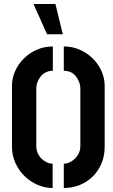

<svg xmlns="http://www.w3.org/2000/svg" viewBox="-20 -938 565 963"><path d="M216 -766 148 -918H258L295 -766ZM300 5V-117Q314 -117 328.5 -123.5Q343 -130 355.5 -142Q368 -154 375.5 -170Q383 -186 383 -206V-492Q383 -510 377 -526Q371 -542 360.5 -555.5Q350 -569 334.5 -576Q319 -583 300 -583V-705Q343 -705 380.5 -688.5Q418 -672 446 -644Q474 -616 489.5 -580.5Q505 -545 505 -508V-202Q505 -156 489 -118Q473 -80 445 -52.5Q417 -25 379.5 -10Q342 5 300 5ZM244 5Q206 5 169.5 -10.5Q133 -26 104 -54Q75 -82 57.5 -120Q40 -158 40 -202V-508Q40 -545 55.5 -580.5Q71 -616 99 -644Q127 -672 164.5 -688.5Q202 -705 245 -705V-583Q226 -583 210.5 -575.5Q195 -568 184.5 -555Q174 -542 168 -526Q162 -510 162 -492V-206Q162 -186 169.5 -169.5Q177 -153 189 -141.5Q201 -130 215.5 -123.5Q230 -117 244 -117Z"/></svg>

Font: Stick No Bills
Style: Bold
Weight: 700
Version: Version 2.000